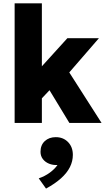

<svg xmlns="http://www.w3.org/2000/svg" viewBox="-20 -740 643 1156"><path d="M68.1 0V-720H232.1V-340.8L385.6 -510H575.6L397.1 -304L591.4 0H397.6L278.1 -196.8L232.1 -148V0ZM257.1 395.5 213.2 333.8Q250.4 321.2 280.2 299.2Q310 277.2 325.9 253.5Q298.6 254.9 275.4 245.5Q252.1 236.1 238 217.7Q223.9 199.2 223.9 174Q223.9 133.6 249.5 109.7Q275.1 85.8 315.8 85.8Q360.8 85.8 389.7 115.4Q418.6 145.1 418.6 192.5Q418.6 230.5 401.1 265.8Q383.5 301 347.7 333.3Q311.9 365.6 257.1 395.5Z"/></svg>

Font: Geologica Thin
Style: Regular
Weight: 100
Version: Version 1.010;gftools[0.9.28]